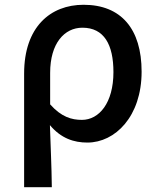

<svg xmlns="http://www.w3.org/2000/svg" viewBox="-20 -584 664 804"><path d="M81 -276V200H197C196 108 192 35 189 -60C236 -4 290 13 346 13C462 13 573 -96 573 -284C573 -463 487 -564 330 -564C191 -564 81 -471 81 -276ZM323 -82C280 -82 237 -94 190 -147V-279C190 -403 250 -468 325 -468C416 -468 455 -397 455 -282C455 -153 395 -82 323 -82Z"/></svg>

Font: Spoqa Han Sans Neo Medium
Style: Regular
Weight: 500
Designer: [Spoqa Han Sans Neo] Dong-huui Kim ___ Younghwa Kang ___ Yujin Lee ___ [Noto Sans] Ryoko NISHIZUKA ____ (kana & ideograp
Foundry: Spoqa (http://www.spoqa-han-sans.com)
Version: Version 1.100;hotconv 1.0.109;makeotfexe 2.5.65596